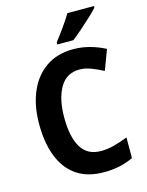

<svg xmlns="http://www.w3.org/2000/svg" viewBox="-137 -1017 853 1111"><g transform="rotate(-15 289.5 -462.0)"><path d="M360 -601Q282 -601 243 -533.5Q204 -466 204 -355Q204 -239 241.5 -176Q279 -113 361 -113Q399 -113 437.5 -123Q476 -133 522 -151V-27Q480 -8 438.5 1Q397 10 346 10Q247 10 182.5 -34.5Q118 -79 86 -161Q54 -243 54 -356Q54 -464 89 -547Q124 -630 191.5 -677Q259 -724 356 -724Q406 -724 454 -711Q502 -698 546 -675L501 -555Q465 -574 429.5 -587.5Q394 -601 360 -601ZM537 -924Q521 -906 491 -878Q461 -850 428.5 -821.5Q396 -793 371 -774H275V-787Q300 -819 329 -859.5Q358 -900 378 -934H537Z"/></g></svg>

Font: Noto Sans Tamil SemiCondensed
Style: Bold
Weight: 700
Width: 4
Designer: Jelle Bosma - Monotype Design Team
Foundry: Monotype Imaging Inc.
Version: Version 2.004; ttfautohint (v1.8.4.7-5d5b)